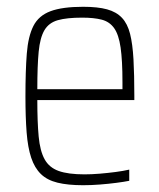

<svg xmlns="http://www.w3.org/2000/svg" viewBox="-20 -538 470 566"><path d="M225 8Q180 8 149.5 0.5Q119 -7 100.5 -25Q82 -43 72 -73Q62 -103 58.5 -147.5Q55 -192 55 -254Q55 -329 59 -380Q63 -431 78.5 -461.5Q94 -492 129 -505Q164 -518 225 -518Q268 -518 295.5 -510.5Q323 -503 339.5 -485.5Q356 -468 363.5 -438Q371 -408 373.5 -363Q376 -318 376 -256V-243H90Q90 -178 94 -135.5Q98 -93 111.5 -68.5Q125 -44 153 -34Q181 -24 229 -24Q250 -24 274 -26Q298 -28 321 -31Q344 -34 361 -38V-5Q346 -2 323 1Q300 4 274.5 6Q249 8 225 8ZM341 -256V-296Q341 -360 335.5 -398Q330 -436 316.5 -455Q303 -474 280 -480Q257 -486 222 -486Q177 -486 150.5 -478.5Q124 -471 111 -449Q98 -427 94 -385.5Q90 -344 90 -275H359Z"/></svg>

Font: Saira Thin Condensed
Style: Regular
Weight: 100
Width: 3
Version: Version 1.101